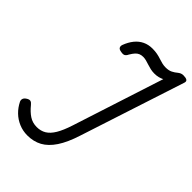

<svg xmlns="http://www.w3.org/2000/svg" viewBox="-288 -1147 1298 1298"><g transform="rotate(45 361.0 -498.0)"><path d="M221 19Q178 19 140 3Q102 -13 73 -41Q44 -69 25 -107Q19 -120 23.5 -132.5Q28 -145 45 -155Q60 -164 71 -161Q82 -158 93 -144Q122 -108 153.5 -87Q185 -66 226 -66Q264 -66 293 -83.5Q322 -101 345.5 -140.5Q369 -180 390 -245L602 -900Q588 -893 571 -888.5Q554 -884 532 -884Q513 -884 495 -888Q477 -892 461 -897.5Q445 -903 429.5 -907Q414 -911 400 -911Q383 -911 369.5 -905.5Q356 -900 344.5 -887.5Q333 -875 320 -853Q312 -836 301.5 -830.5Q291 -825 271 -829Q249 -832 243.5 -843Q238 -854 243 -868Q258 -908 281 -936.5Q304 -965 335 -980Q366 -995 405 -995Q430 -995 450.5 -991Q471 -987 488.5 -981Q506 -975 523 -971Q540 -967 557 -967Q587 -967 606.5 -977Q626 -987 641 -1000Q650 -1007 659 -1011Q668 -1015 681 -1015Q704 -1015 714.5 -1008Q725 -1001 720 -985L475 -233Q446 -142 409 -86.5Q372 -31 326 -6Q280 19 221 19Z"/></g></svg>

Font: Playwrite BE VLG
Style: Regular
Weight: 400
Designer: Veronika Burian, José Scaglione
Foundry: TypeTogether
Version: Version 1.002